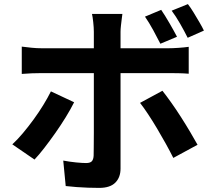

<svg xmlns="http://www.w3.org/2000/svg" viewBox="-20 -857 1040 935"><path d="M765 -809Q784 -781 806 -743Q828 -705 842 -678L761 -644Q746 -674 726 -710.5Q706 -747 686 -776ZM895 -837Q909 -819 923.5 -795Q938 -771 951.5 -748Q965 -725 973 -708L894 -673Q878 -705 857.5 -741Q837 -777 816 -805ZM576 -789Q575 -782 573 -766Q571 -750 569 -732.5Q567 -715 567 -702Q567 -672 567 -636Q567 -600 567 -564.5Q567 -529 567 -500Q567 -480 567 -444Q567 -408 567 -363Q567 -318 567 -269.5Q567 -221 567 -175.5Q567 -130 567 -93.5Q567 -57 567 -36Q567 7 541.5 32.5Q516 58 463 58Q436 58 408 57Q380 56 353 54Q326 52 300 49L288 -75Q320 -69 350.5 -66Q381 -63 399 -63Q419 -63 427 -71.5Q435 -80 436 -99Q436 -108 436.5 -138Q437 -168 437 -209Q437 -250 437 -296Q437 -342 437 -384Q437 -426 437 -457Q437 -488 437 -500Q437 -518 437 -554.5Q437 -591 437 -632Q437 -673 437 -702Q437 -722 434 -749.5Q431 -777 428 -789ZM86 -630Q109 -627 134 -624.5Q159 -622 183 -622Q195 -622 231.5 -622Q268 -622 319 -622Q370 -622 428.5 -622Q487 -622 546.5 -622Q606 -622 657.5 -622Q709 -622 747 -622Q785 -622 800 -622Q821 -622 849.5 -624Q878 -626 899 -629V-498Q876 -500 849 -500.5Q822 -501 801 -501Q786 -501 748.5 -501Q711 -501 659.5 -501Q608 -501 549 -501Q490 -501 431 -501Q372 -501 321 -501Q270 -501 233.5 -501Q197 -501 183 -501Q161 -501 134.5 -500Q108 -499 86 -497ZM341 -359Q324 -325 300 -286Q276 -247 248.5 -208Q221 -169 195 -135.5Q169 -102 148 -80L40 -154Q65 -177 91.5 -208.5Q118 -240 143.5 -275Q169 -310 190.5 -345Q212 -380 228 -412ZM771 -415Q790 -391 813.5 -358Q837 -325 861 -287.5Q885 -250 906 -214.5Q927 -179 942 -152L824 -88Q808 -120 787.5 -157Q767 -194 745 -231Q723 -268 701.5 -300.5Q680 -333 662 -356Z"/></svg>

Font: Farlight84_Sys_V01
Style: Bold
Weight: 700
Designer: Monotype Design Team, Nadine Chahine and Nizar Qandah
Foundry: Monotype Imaging Inc.
Version: Version 2.004;October 31, 2024;FontCreator 14.0.0.2814 64-bi